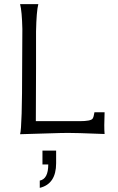

<svg xmlns="http://www.w3.org/2000/svg" viewBox="-20 -642 570 927"><path d="M485 5Q350 -1 279 0Q213 2 77 6Q87 -27 87 -325L88 -510Q88 -506 88 -501Q86 -588 77 -622H165Q156 -588 154 -490V-311L153 -57H364Q418 -57 427 -69Q433 -78 436 -100H485Q482 -28 485 5ZM251 85V146Q251 246 172 265V230Q213 222 213 152H185V85Z"/></svg>

Font: GFS Neohellenic Rg
Style: Regular
Weight: 400
Designer: Takis Katsoulidis and George D. Matthiopoulos
Foundry: Takis Katsoulidis and George D. Matthiopoulos
Version: Version 1.0